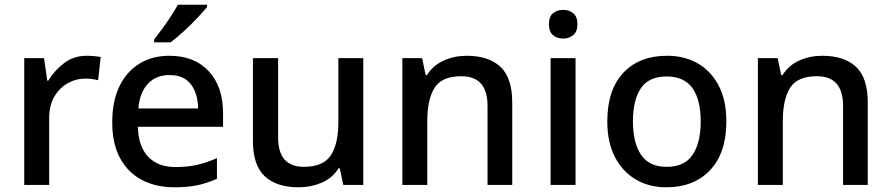

<svg xmlns="http://www.w3.org/2000/svg" viewBox="-20 -786 3788 816"><path d="M349 -549Q363 -549 379.5 -547.5Q396 -546 408 -544L397 -445Q371 -452 343 -452Q303 -452 267.5 -432Q232 -412 210.5 -374.5Q189 -337 189 -284V0H83V-539H167L181 -443H185Q211 -486 252 -517.5Q293 -549 349 -549Z M700 -549Q806 -549 867 -483.5Q928 -418 928 -305V-247H566Q568 -164 609.5 -120Q651 -76 726 -76Q778 -76 818.5 -85.5Q859 -95 902 -114V-26Q861 -8 820 1Q779 10 722 10Q643 10 583.5 -21Q524 -52 490.5 -113.5Q457 -175 457 -265Q457 -356 487.5 -419Q518 -482 572.5 -515.5Q627 -549 700 -549ZM700 -467Q643 -467 608.5 -430Q574 -393 568 -325H822Q821 -388 791.5 -427.5Q762 -467 700 -467ZM860 -756Q845 -738 818 -709Q791 -680 760 -652Q729 -624 705 -606H635V-618Q650 -637 669 -663Q688 -689 706 -716.5Q724 -744 736 -766H860Z M1524 -539V0H1439L1424 -71H1419Q1393 -29 1347 -9.5Q1301 10 1250 10Q1155 10 1105 -37Q1055 -84 1055 -186V-539H1162V-202Q1162 -77 1271 -77Q1354 -77 1386 -126Q1418 -175 1418 -266V-539Z M1963 -549Q2057 -549 2107 -502Q2157 -455 2157 -351V0H2052V-336Q2052 -462 1941 -462Q1858 -462 1827 -413Q1796 -364 1796 -272V0H1690V-539H1774L1789 -467H1795Q1821 -509 1866.5 -529Q1912 -549 1963 -549Z M2374 -744Q2398 -744 2416 -730Q2434 -716 2434 -683Q2434 -651 2416 -636.5Q2398 -622 2374 -622Q2348 -622 2330.5 -636.5Q2313 -651 2313 -683Q2313 -716 2330.5 -730Q2348 -744 2374 -744ZM2426 -539V0H2320V-539Z M3067 -270Q3067 -136 2998 -63Q2929 10 2812 10Q2739 10 2682.5 -23Q2626 -56 2593.5 -118.5Q2561 -181 2561 -270Q2561 -404 2629 -476.5Q2697 -549 2815 -549Q2889 -549 2945.5 -516.5Q3002 -484 3034.5 -422Q3067 -360 3067 -270ZM2670 -270Q2670 -179 2704.5 -128Q2739 -77 2814 -77Q2889 -77 2923.5 -128Q2958 -179 2958 -270Q2958 -362 2923 -411.5Q2888 -461 2813 -461Q2738 -461 2704 -411.5Q2670 -362 2670 -270Z M3474 -549Q3568 -549 3618 -502Q3668 -455 3668 -351V0H3563V-336Q3563 -462 3452 -462Q3369 -462 3338 -413Q3307 -364 3307 -272V0H3201V-539H3285L3300 -467H3306Q3332 -509 3377.5 -529Q3423 -549 3474 -549Z"/></svg>

Font: Noto Sans Bengali Medium
Style: Regular
Weight: 500
Designer: Jelle Bosma - Monotype Design Team
Foundry: Monotype Imaging Inc.
Version: Version 2.003; ttfautohint (v1.8.4.7-5d5b)